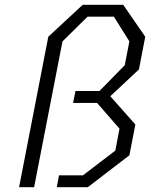

<svg xmlns="http://www.w3.org/2000/svg" viewBox="-20 -785 660 805"><path d="M496.5 -765H327L182.5 -631L60 0H123L242 -611.5L347 -715H457.5L522.5 -611.5L503 -511.5L397 -403.5H296.5L286.5 -353.5H387L481 -245.5L463.5 -153.5L328 -50H227.5L218 0H348L522.5 -134L547.5 -263L442.5 -381.5L562.5 -494L589 -631Z"/></svg>

Font: Monaspace Krypton ExtraLight
Style: Italic
Weight: 200
Italic angle: -11°
Designer: Riley Cran & the Lettermatic Team
Foundry: Lettermatic
Version: Version 1.101 (Monaspace Krypton)